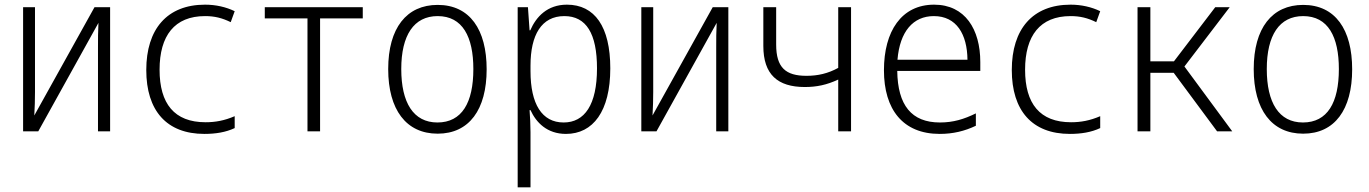

<svg xmlns="http://www.w3.org/2000/svg" viewBox="-20 -563 5870 823"><path d="M79 0H144L402 -465C400 -429 400 -394 400 -359V0H452V-532H385L127 -68C129 -104 130 -135 130 -169V-532H79Z M856 11C904 11 948 4 986 -14V-65C942 -46 903 -39 861 -39C727 -39 664 -119 664 -264C664 -410 728 -494 859 -494C900 -494 932 -486 969 -468L986 -515C949 -533 905 -543 859 -543C696 -543 607 -438 607 -263C607 -89 694 11 856 11Z M1298 0H1352V-484H1535V-532H1115V-484H1298Z M1856 10C1991 10 2066 -93 2066 -266C2066 -436 1994 -542 1856 -542C1723 -542 1644 -443 1644 -267C1644 -93 1721 10 1856 10ZM1855 -38C1752 -38 1700 -123 1700 -267C1700 -412 1754 -494 1856 -494C1963 -494 2009 -405 2009 -267C2009 -123 1960 -38 1855 -38Z M2199 240H2254V4C2254 -28 2252 -64 2250 -91H2254C2278 -38 2325 11 2406 11C2522 11 2596 -86 2596 -270C2596 -449 2529 -543 2410 -543C2326 -543 2278 -491 2253 -433H2250L2243 -532H2199ZM2396 -38C2303 -38 2254 -117 2254 -258V-282C2254 -413 2301 -494 2399 -494C2493 -494 2539 -419 2539 -270C2539 -114 2486 -38 2396 -38Z M2729 0H2794L3052 -465C3050 -429 3050 -394 3050 -359V0H3102V-532H3035L2777 -68C2779 -104 2780 -135 2780 -169V-532H2729Z M3573 0H3628V-532H3573V-272C3529 -248 3486 -238 3437 -238C3348 -238 3307 -273 3307 -372V-532H3252V-366C3252 -244 3313 -190 3430 -190C3480 -190 3524 -199 3573 -222Z M4008 11C4065 11 4115 -1 4163 -24V-77C4112 -52 4066 -38 4009 -38C3887 -38 3828 -112 3826 -259H4182V-297C4182 -437 4117 -543 3984 -543C3844 -543 3769 -429 3769 -262C3769 -94 3850 11 4008 11ZM3827 -307C3837 -428 3894 -494 3983 -494C4080 -494 4126 -416 4127 -307Z M4566 11C4614 11 4658 4 4696 -14V-65C4652 -46 4613 -39 4571 -39C4437 -39 4374 -119 4374 -264C4374 -410 4438 -494 4569 -494C4610 -494 4642 -486 4679 -468L4696 -515C4659 -533 4615 -543 4569 -543C4406 -543 4317 -438 4317 -263C4317 -89 4404 11 4566 11Z M4856 0H4911V-251H5011L5197 0H5262L5057 -278L5251 -532H5189L5012 -300H4911V-532H4856Z M5566 10C5701 10 5776 -93 5776 -266C5776 -436 5704 -542 5566 -542C5433 -542 5354 -443 5354 -267C5354 -93 5431 10 5566 10ZM5565 -38C5462 -38 5410 -123 5410 -267C5410 -412 5464 -494 5566 -494C5673 -494 5719 -405 5719 -267C5719 -123 5670 -38 5565 -38Z"/></svg>

Font: Noto Sans Mono Condensed Light
Style: Regular
Weight: 300
Width: 3
Designer: Monotype Design Team
Foundry: Monotype Imaging Inc.
Version: Version 2.014